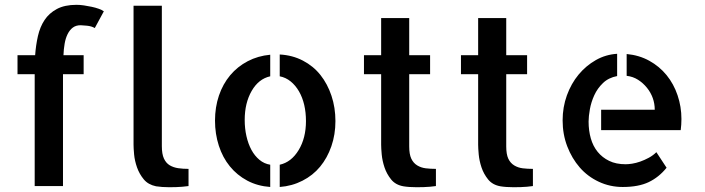

<svg xmlns="http://www.w3.org/2000/svg" viewBox="-20 -783 2966 808"><path d="M319.3 -676.8Q299.8 -676.8 286.6 -667Q273.4 -657.2 264.6 -639.6Q255.9 -622.1 252 -599.1Q248 -576.2 247.1 -550.8H332V-470.7H245.1V-423.8V0H126V-423.8V-470.7H53.7V-550.8H127.9Q130.9 -592.8 139.6 -631.3Q148.4 -669.9 167.5 -698.7Q186.5 -727.5 219.2 -745.1Q252 -762.7 301.8 -762.7Q316.4 -762.7 333 -760.3Q349.6 -757.8 365.7 -754.4Q381.8 -751 395.5 -746.1Q409.2 -741.2 417 -735.4L378.9 -665Q365.2 -672.9 346.2 -674.8Q327.1 -676.8 319.3 -676.8Z M661.1 -168Q661.1 -134.8 669.9 -115.7Q678.7 -96.7 694.3 -87.4Q710 -78.1 730 -75.2Q750 -72.3 773.4 -72.3V0Q760.7 2 747.1 2.9Q736.3 3.9 721.7 4.4Q707 4.9 692.4 4.9Q677.7 4.9 663.1 3.9Q648.4 2.9 636.7 1Q603.5 -5.9 585 -28.3Q566.4 -50.8 556.6 -78.6Q546.9 -106.4 544.4 -132.8Q542 -159.2 542 -173.8V-185.5V-758.8H661.1Z M1157.2 -553.7Q1210.9 -550.8 1254.9 -527.8Q1298.8 -504.9 1328.6 -467.3Q1358.4 -429.7 1375 -379.9Q1391.6 -330.1 1391.6 -273.4Q1391.6 -216.8 1374.5 -167.5Q1357.4 -118.2 1327.1 -81.5Q1296.9 -44.9 1252.9 -22.5Q1209 0 1157.2 3.9V-89.8Q1206.1 -100.6 1236.8 -151.4Q1267.6 -202.1 1267.6 -273.4Q1267.6 -309.6 1260.3 -341.3Q1252.9 -373 1238.3 -398.4Q1223.6 -423.8 1203.1 -440.4Q1182.6 -457 1157.2 -461.9ZM884.8 -275.4Q884.8 -332 901.4 -380.9Q918 -429.7 948.7 -466.3Q979.5 -502.9 1022.5 -525.4Q1065.4 -547.9 1117.2 -552.7V-461.9Q1068.4 -451.2 1039.1 -400.4Q1009.8 -349.6 1009.8 -278.3Q1009.8 -242.2 1017.1 -210Q1024.4 -177.7 1038.1 -152.3Q1051.8 -127 1071.8 -110.4Q1091.8 -93.8 1117.2 -89.8V3.9Q1063.5 0 1020.5 -22.9Q977.5 -45.9 947.3 -83Q917 -120.1 900.9 -169.9Q884.8 -219.7 884.8 -275.4Z M1702.1 -167Q1702.1 -133.8 1710.9 -115.2Q1719.7 -96.7 1735.8 -86.9Q1752 -77.1 1772 -74.7Q1792 -72.3 1814.5 -72.3V0Q1801.8 2 1789.1 2.9Q1778.3 3.9 1763.2 4.4Q1748 4.9 1733.4 4.9Q1718.8 4.9 1703.6 3.9Q1688.5 2.9 1677.7 1Q1644.5 -4.9 1626 -27.8Q1607.4 -50.8 1598.1 -78.6Q1588.9 -106.4 1586.4 -132.8Q1584 -159.2 1584 -173.8V-470.7H1511.7V-550.8H1584V-707H1702.1V-550.8H1790V-470.7H1702.1Z M2110.4 -167Q2110.4 -133.8 2119.1 -115.2Q2127.9 -96.7 2144 -86.9Q2160.2 -77.1 2180.2 -74.7Q2200.2 -72.3 2222.7 -72.3V0Q2210 2 2197.3 2.9Q2186.5 3.9 2171.4 4.4Q2156.2 4.9 2141.6 4.9Q2127 4.9 2111.8 3.9Q2096.7 2.9 2085.9 1Q2052.7 -4.9 2034.2 -27.8Q2015.6 -50.8 2006.3 -78.6Q1997.1 -106.4 1994.6 -132.8Q1992.2 -159.2 1992.2 -173.8V-470.7H1919.9V-550.8H1992.2V-707H2110.4V-550.8H2198.2V-470.7H2110.4Z M2617.2 -555.7Q2669.9 -550.8 2712.4 -527.3Q2754.9 -503.9 2785.2 -466.8Q2815.4 -429.7 2831.5 -381.8Q2847.7 -334 2847.7 -282.2Q2847.7 -258.8 2844.7 -235.4H2509.8V-321.3H2735.4Q2735.4 -346.7 2727.1 -370.1Q2718.8 -393.6 2702.6 -413.6Q2686.5 -433.6 2665 -447.3Q2643.6 -460.9 2617.2 -463.9ZM2613.3 -91.8Q2624 -91.8 2640.1 -94.2Q2656.2 -96.7 2674.3 -103Q2692.4 -109.4 2710.4 -119.1Q2728.5 -128.9 2742.2 -142.6L2785.2 -77.1Q2752.9 -37.1 2710 -16.6Q2667 3.9 2600.6 3.9Q2546.9 3.9 2500 -18.1Q2453.1 -40 2419.9 -78.1Q2386.7 -116.2 2367.2 -167Q2347.7 -217.8 2347.7 -276.4Q2347.7 -332 2365.7 -381.8Q2383.8 -431.6 2415 -469.2Q2446.3 -506.8 2487.8 -530.3Q2529.3 -553.7 2577.1 -556.6V-462.9Q2541 -456.1 2517.6 -433.6Q2494.1 -411.1 2481 -382.3Q2467.8 -353.5 2462.4 -323.2Q2457 -293 2457 -271.5Q2457 -233.4 2466.3 -200.7Q2475.6 -168 2495.1 -144Q2514.6 -120.1 2543.5 -106Q2572.3 -91.8 2613.3 -91.8Z"/></svg>

Font: Allerta
Style: Stencil
Weight: 400
Designer: Matt McInerney
Foundry: Matt McInerney
Version: Version 1.0